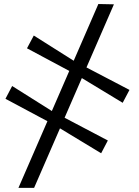

<svg xmlns="http://www.w3.org/2000/svg" viewBox="-20 -766 676 932"><path d="M69.5 146 457.5 -746.5 533 -745 145.5 146ZM471 -22 267 -145.5 216 -174.5 6.5 -286.5 39 -348.5 239 -222.5 285 -199 503.5 -84ZM575.5 -267 371.5 -390.5 320.5 -419.5 111 -531.5 144 -593.5 343.5 -467.5 389.5 -444 608.5 -329.5Z"/></svg>

Font: Merriweather 24pt Light
Style: Italic
Weight: 300
Italic angle: -7.8°
Version: Version 2.101